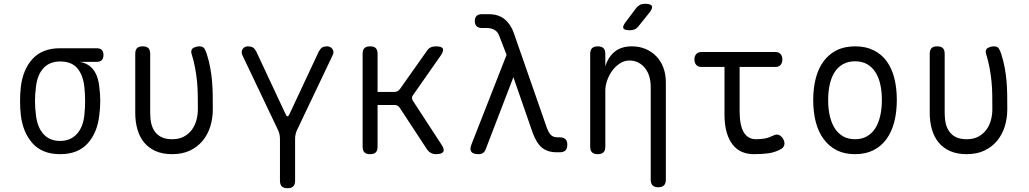

<svg xmlns="http://www.w3.org/2000/svg" viewBox="-20 -805 5440 1015"><path d="M491 -478H402Q450 -469 475 -434.5Q500 -400 505 -345Q510 -308 510 -271Q510 -234 505 -197Q495 -104 443.5 -47Q392 10 298 10Q204 10 152.5 -47Q101 -104 90 -197Q86 -234 86 -271Q86 -308 90 -345Q101 -438 152.5 -494Q204 -550 298 -550H491Q509 -550 518 -541Q527 -532 527 -514Q527 -496 518 -487Q509 -478 491 -478ZM298 -60Q326 -60 348 -69.5Q370 -79 386.5 -97Q403 -115 413 -140.5Q423 -166 426 -197Q430 -234 430 -271Q430 -308 426 -345Q419 -409 388.5 -444.5Q358 -480 298 -480Q242 -480 209.5 -444.5Q177 -409 170 -345Q165 -308 165 -271Q165 -234 170 -197Q177 -133 209.5 -96.5Q242 -60 298 -60Z M695 -520Q695 -541 704.5 -550.5Q714 -560 734 -560Q755 -560 764.5 -550.5Q774 -541 774 -520V-207Q774 -176 780 -151Q786 -126 800 -107.5Q814 -89 836 -79Q858 -69 890 -69Q926 -69 951.5 -82.5Q977 -96 993.5 -118Q1010 -140 1018 -168.5Q1026 -197 1026 -227Q1026 -268 1025.5 -304Q1025 -340 1021.5 -375Q1018 -410 1011.5 -445.5Q1005 -481 993 -520Q992 -523 991.5 -526Q991 -529 991 -531Q991 -547 1005.5 -553.5Q1020 -560 1033 -560Q1053 -560 1060 -549Q1067 -538 1073 -520Q1085 -482 1091.5 -446.5Q1098 -411 1101 -375.5Q1104 -340 1104.5 -303.5Q1105 -267 1105 -227Q1105 -179 1091.5 -136Q1078 -93 1051 -60.5Q1024 -28 984 -9Q944 10 890 10Q840 10 803.5 -6Q767 -22 743 -50.5Q719 -79 707 -119.5Q695 -160 695 -207Z M1500 190Q1480 190 1470 180.5Q1460 171 1460 150V-71Q1460 -83 1457.5 -94.5Q1455 -106 1450 -117L1260 -516Q1257 -525 1258 -533Q1259 -541 1263.5 -547Q1268 -553 1275 -556.5Q1282 -560 1290 -560Q1306 -560 1316 -554.5Q1326 -549 1336 -530L1490 -201Q1495 -190 1500 -190Q1505 -190 1510 -201L1664 -530Q1674 -549 1684 -554.5Q1694 -560 1710 -560Q1718 -560 1725 -556.5Q1732 -553 1736.5 -547Q1741 -541 1742.5 -533Q1744 -525 1740 -516L1550 -117Q1545 -106 1542.5 -94.5Q1540 -83 1540 -71V150Q1540 171 1530 180.5Q1520 190 1500 190Z M1936 10Q1916 10 1906.5 0.5Q1897 -9 1897 -30V-520Q1897 -541 1906.5 -550.5Q1916 -560 1937 -560Q1957 -560 1966.5 -550.5Q1976 -541 1976 -520V-319H2065Q2074 -319 2081.5 -323Q2089 -327 2094 -334L2236 -535Q2244 -548 2256 -554Q2268 -560 2284 -560Q2315 -560 2321 -548Q2327 -536 2309 -510L2164 -303Q2158 -296 2158 -288Q2158 -280 2163 -272L2313 -42Q2331 -16 2323.5 -3Q2316 10 2285 10Q2270 10 2258 3.5Q2246 -3 2237 -16L2094 -234Q2089 -242 2082 -246Q2075 -250 2065 -250H1976V-30Q1976 -9 1966.5 0.5Q1957 10 1936 10Z M2548 -17Q2543 -3 2533.5 3.5Q2524 10 2509 10Q2481 10 2471.5 -3Q2462 -16 2473 -43L2658 -515L2619 -616Q2610 -639 2592.5 -648Q2575 -657 2552 -657H2527Q2509 -657 2499.5 -666.5Q2490 -676 2490 -694Q2490 -712 2499.5 -721Q2509 -730 2527 -730H2564Q2615 -730 2647.5 -703.5Q2680 -677 2696 -631L2871 -129Q2882 -100 2894.5 -89.5Q2907 -79 2927 -79H2939Q2959 -79 2969 -69.5Q2979 -60 2979 -40Q2979 -19 2969 -9.5Q2959 0 2939 0H2923Q2875 0 2845.5 -24Q2816 -48 2796 -103L2694 -397Z M3180 -326V-30Q3180 -9 3170 0.5Q3160 10 3140 10Q3120 10 3110 0.5Q3100 -9 3100 -30V-520Q3100 -541 3110 -550.5Q3120 -560 3140 -560Q3160 -560 3170 -550.5Q3180 -541 3180 -520V-454Q3195 -504 3230 -532Q3265 -560 3320 -560Q3360 -560 3393 -546Q3426 -532 3450 -507Q3474 -482 3487 -447Q3500 -412 3500 -369V145Q3500 165 3490 175Q3480 185 3460 185Q3440 185 3430 175Q3420 165 3420 145V-347Q3420 -374 3413 -399Q3406 -424 3391.5 -443Q3377 -462 3356 -473.5Q3335 -485 3307 -485Q3280 -485 3256.5 -469.5Q3233 -454 3216 -430.5Q3199 -407 3189.5 -379Q3180 -351 3180 -326ZM3356 -667Q3347 -655 3335.5 -650Q3324 -645 3310 -645Q3281 -645 3275.5 -655.5Q3270 -666 3288 -689L3342 -761Q3351 -773 3362.5 -779Q3374 -785 3389 -785Q3420 -785 3426 -773.5Q3432 -762 3413 -738Z M4080 -530Q4097 -530 4106.5 -519Q4116 -508 4116 -490.5Q4116 -473 4106.5 -462Q4097 -451 4080 -451H3890V-218Q3890 -142 3912 -105.5Q3934 -69 3977 -69Q4001 -69 4021.5 -72.5Q4042 -76 4065 -87Q4083 -97 4096.5 -92Q4110 -87 4120 -71Q4130 -53 4126 -38Q4122 -23 4105 -15Q4075 1 4041.5 5.5Q4008 10 3965 10Q3931 10 3902.5 -2Q3874 -14 3853.5 -40Q3833 -66 3821.5 -105.5Q3810 -145 3810 -200V-451H3687Q3670 -451 3660.5 -462Q3651 -473 3651 -490.5Q3651 -508 3660.5 -519Q3670 -530 3687 -530Z M4500 10Q4444 10 4403 -11Q4362 -32 4334 -70Q4306 -108 4292.5 -160.5Q4279 -213 4279 -276Q4279 -339 4292.5 -391Q4306 -443 4333.5 -480.5Q4361 -518 4402.5 -539Q4444 -560 4501 -560Q4557 -560 4599 -539Q4641 -518 4668 -480.5Q4695 -443 4708 -391Q4721 -339 4721 -277Q4721 -213 4707.5 -160.5Q4694 -108 4666.5 -70Q4639 -32 4597.5 -11Q4556 10 4500 10ZM4500 -69Q4536 -69 4562.5 -84Q4589 -99 4606.5 -126Q4624 -153 4633 -191.5Q4642 -230 4642 -277Q4642 -322 4633.5 -359.5Q4625 -397 4607.5 -424Q4590 -451 4563.5 -466Q4537 -481 4501 -481Q4464 -481 4437 -466Q4410 -451 4392.5 -424Q4375 -397 4366.5 -359Q4358 -321 4358 -275Q4358 -229 4367 -191Q4376 -153 4393.5 -126Q4411 -99 4437.5 -84Q4464 -69 4500 -69Z M4895 -520Q4895 -541 4904.5 -550.5Q4914 -560 4934 -560Q4955 -560 4964.5 -550.5Q4974 -541 4974 -520V-207Q4974 -176 4980 -151Q4986 -126 5000 -107.5Q5014 -89 5036 -79Q5058 -69 5090 -69Q5126 -69 5151.5 -82.5Q5177 -96 5193.5 -118Q5210 -140 5218 -168.5Q5226 -197 5226 -227Q5226 -268 5225.5 -304Q5225 -340 5221.5 -375Q5218 -410 5211.5 -445.5Q5205 -481 5193 -520Q5192 -523 5191.5 -526Q5191 -529 5191 -531Q5191 -547 5205.5 -553.5Q5220 -560 5233 -560Q5253 -560 5260 -549Q5267 -538 5273 -520Q5285 -482 5291.5 -446.5Q5298 -411 5301 -375.5Q5304 -340 5304.5 -303.5Q5305 -267 5305 -227Q5305 -179 5291.5 -136Q5278 -93 5251 -60.5Q5224 -28 5184 -9Q5144 10 5090 10Q5040 10 5003.5 -6Q4967 -22 4943 -50.5Q4919 -79 4907 -119.5Q4895 -160 4895 -207Z"/></svg>

Font: Maple Mono NL Light
Style: Regular
Weight: 300
Monospace: yes
Designer: subframe7536
Version: Version 7.000